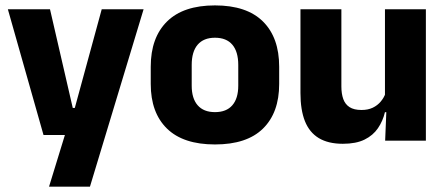

<svg xmlns="http://www.w3.org/2000/svg" viewBox="-20 -526 1664 718"><path d="M252.1 -122.4H332L250.1 -87L360.4 -491.4H517L316.4 172H163.4L240.2 -78.1L312.1 -21.2H142.7L9.4 -491.4H167Z M783.9 14.2Q665.2 14.2 604.4 -45.2Q543.7 -104.6 543.7 -211.9V-276.5Q543.7 -385.4 604.6 -445.6Q665.5 -505.8 783.9 -505.8Q902.7 -505.8 963.4 -445.6Q1024 -385.4 1024 -276.5V-211.9Q1024 -104.6 963.5 -45.2Q903.1 14.2 783.9 14.2ZM783.9 -106.7Q826.7 -106.7 848.8 -132.3Q871 -157.9 871 -205.5V-283.2Q871 -332.8 848.8 -358.9Q826.7 -384.9 783.9 -384.9Q741.5 -384.9 719.2 -358.9Q696.9 -332.8 696.9 -283.2V-205.5Q696.9 -157.9 719.2 -132.3Q741.5 -106.7 783.9 -106.7Z M1103.6 -491.4H1256.6V-202.7Q1256.6 -175.7 1263.6 -155.9Q1270.6 -136.1 1287.1 -125.4Q1303.7 -114.7 1332 -114.7Q1356.1 -114.7 1373.9 -123.2Q1391.6 -131.7 1403.7 -146.1Q1415.9 -160.5 1422 -177.9L1445.7 -106.4H1419.5Q1411.7 -73.5 1393.4 -46.6Q1375.1 -19.7 1343.3 -4Q1311.5 11.7 1262.1 11.7Q1207.6 11.7 1172.3 -9.5Q1137.1 -30.8 1120.3 -72.9Q1103.6 -115 1103.6 -178.1ZM1419.6 -491.4H1572.6V0H1420.3L1425.3 -122.9L1419.6 -137.2Z"/></svg>

Font: Anek Devanagari Medium
Style: Regular
Weight: 500
Designer: Kailash Malviya (Devanagari) & Yesha Goshar (Latin)
Foundry: Ek Type
Version: Version 1.003